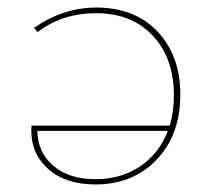

<svg xmlns="http://www.w3.org/2000/svg" viewBox="-20 -484 552 509"><path d="M235 -464Q337 -464 397.5 -400.5Q458 -337 458 -233Q458 -126 395 -60.5Q332 5 233 5Q155 5 109 -35Q63 -75 63 -138Q63 -147 64 -151H430Q441 -189 441 -231Q441 -330 385 -389.5Q329 -449 235 -449Q145 -449 80 -399L70 -410Q148 -464 235 -464ZM233 -9Q301 -9 351.5 -43Q402 -77 425 -137H79Q80 -80 121.5 -44.5Q163 -9 233 -9Z"/></svg>

Font: EauTestSC Thin
Style: Regular
Weight: 250
Designer: Christian Thalmann (Catharsis Fonts)
Version: Version 0.001;PS 000.001;hotconv 1.0.88;makeotf.lib2.5.64775